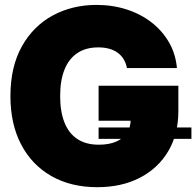

<svg xmlns="http://www.w3.org/2000/svg" viewBox="-20 -759 808 790"><path d="M379.9 11.2Q272 11.2 191.7 -34.4Q111.3 -80.1 67.1 -164.3Q22.9 -248.5 22.9 -363.3Q22.9 -484.4 70.1 -568.4Q117.2 -652.3 197.5 -695.6Q277.8 -738.8 377 -738.8Q442.9 -738.8 500.7 -720.2Q558.6 -701.7 603.3 -667Q647.9 -632.3 675.3 -585Q702.6 -537.6 708 -479H502.4Q498.5 -499 489 -514.9Q479.5 -530.8 464.6 -541.7Q449.7 -552.7 429.7 -558.3Q409.7 -564 384.3 -564Q333 -564 298.1 -540.5Q263.2 -517.1 245.4 -472.7Q227.5 -428.2 227.5 -363.8Q227.5 -299.3 245.4 -254.6Q263.2 -210 298.6 -186.8Q334 -163.6 386.2 -163.6Q429.2 -163.6 458.5 -176.5Q487.8 -189.5 502.7 -212.4Q517.6 -235.4 517.6 -266.1L557.6 -262.2H385.7V-406.2H713.9V-302.2Q713.9 -206.5 671.9 -136.2Q629.9 -65.9 554.9 -27.3Q480 11.2 379.9 11.2ZM385.7 -187.5V-234.4H767.6V-187.5Z"/></svg>

Font: Inter 28pt Black
Style: Regular
Weight: 900
Designer: Rasmus Andersson
Foundry: rsms
Version: Version 4.001;git-66647c0bb